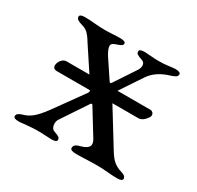

<svg xmlns="http://www.w3.org/2000/svg" viewBox="-99 -517 649 634"><g transform="rotate(30 225.0 -200.5)"><path d="M435 -5Q435 4 415 4Q396 4 378 2Q358 0 331 0L294 1Q281 2 258 2Q235 2 235 -8Q235 -16 241 -20.5Q247 -25 260 -28Q288 -36 288 -52Q288 -60 282 -70L223 -166Q222 -167 220 -167Q218 -167 217 -166L151 -67Q146 -60 146 -48Q146 -41 149.5 -34.5Q153 -28 160 -26Q172 -22 177.5 -18.5Q183 -15 183 -8Q183 1 163 1Q157 1 141.5 0Q126 -1 107 -1Q94 -1 61 2Q47 4 40 4Q20 4 20 -5Q20 -12 26 -16Q32 -20 43 -23Q60 -28 75 -40.5Q90 -53 110 -80L187 -187Q195 -196 193 -203H65Q59 -203 55 -206.5Q51 -210 51 -216Q51 -227 59 -237Q67 -247 78 -247H165L107 -335Q95 -355 85.5 -364Q76 -373 61 -377Q50 -380 44 -384Q38 -388 38 -395Q38 -404 58 -404Q79 -404 95 -402Q115 -400 140 -400L166 -401Q173 -402 191 -402H194Q214 -402 214 -393Q214 -388 209.5 -385Q205 -382 196 -379Q186 -376 180.5 -372.5Q175 -369 175 -362Q175 -351 188 -330L234 -261Q238 -254 243 -261L294 -338Q302 -349 302 -360Q302 -372 289 -376Q277 -380 271.5 -383.5Q266 -387 266 -394Q266 -403 286 -403Q291 -403 309.5 -401.5Q328 -400 339 -400Q361 -400 378 -402.5Q395 -405 402 -405Q422 -405 422 -396Q422 -389 416.5 -385.5Q411 -382 399 -378Q351 -364 328 -331L272 -247H398Q403 -247 407 -243Q411 -239 411 -233Q411 -226 400 -214.5Q389 -203 377 -203H278L363 -65Q375 -46 386 -37Q397 -28 412 -23Q423 -20 429 -16Q435 -12 435 -5Z"/></g></svg>

Font: EB Garamond
Style: Regular
Weight: 400
Designer: Georg Duffner and Octavio Pardo
Foundry: Georg Duffner
Version: Version 1.000; ttfautohint (v1.6)